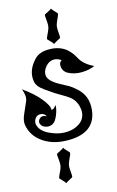

<svg xmlns="http://www.w3.org/2000/svg" viewBox="-57 -657 554 907"><g transform="rotate(-5 220.0 -204.0)"><path d="M220 42Q223 47 234.5 55Q246 63 249 66Q252 69 249.5 79Q247 89 243.5 103.5Q240 118 240 126.5Q240 135 243.5 149Q247 163 249.5 173Q252 183 249 185.5Q246 188 235 196.5Q224 205 220 210Q216 204 205 196.5Q194 189 190.5 186Q187 183 190 173Q193 163 196.5 149Q200 135 200 126.5Q200 118 196.5 103.5Q193 89 190 79Q187 69 190 66.5Q193 64 204.5 55.5Q216 47 220 42ZM110 -280Q90 -334 128 -390Q146 -417 188 -426Q272 -444 324 -376Q348 -344 400 -330Q375 -313 339 -306Q303 -299 270 -310Q243 -321 240 -350Q239 -356 242.5 -363Q246 -370 250 -370Q222 -385 196 -371Q181 -362 172 -343Q163 -324 167 -307Q173 -279 230 -260Q261 -250 275 -245Q289 -240 313.5 -224.5Q338 -209 353 -185Q368 -161 371 -123Q377 -15 249 8Q169 23 110 -10Q67 -34 50 -80Q42 -101 51 -135.5Q60 -170 65 -193.5Q70 -217 50 -250Q108 -223 144 -191.5Q180 -160 180 -142Q192 -140 201 -163Q206 -145 199.5 -114Q193 -83 179.5 -73Q166 -63 150.5 -64Q135 -65 127 -72Q111 -86 121 -103.5Q131 -121 156 -113Q146 -127 128 -125.5Q110 -124 103 -108.5Q96 -93 101 -79Q114 -48 156 -36Q198 -24 232 -29Q266 -34 289.5 -50.5Q313 -67 320 -88Q327 -109 320.5 -131Q314 -153 302 -167.5Q290 -182 274.5 -190Q259 -198 235 -206.5Q211 -215 203.5 -218.5Q196 -222 178 -230Q154 -240 136 -251Q118 -262 110 -280ZM220 -618Q223 -613 234.5 -605Q246 -597 249 -594Q252 -591 249.5 -581Q247 -571 243.5 -556.5Q240 -542 240 -533.5Q240 -525 243.5 -511Q247 -497 249.5 -487Q252 -477 249 -474.5Q246 -472 235 -463.5Q224 -455 220 -450Q216 -456 205 -463.5Q194 -471 190.5 -474Q187 -477 190 -487Q193 -497 196.5 -511Q200 -525 200 -533.5Q200 -542 196.5 -556.5Q193 -571 190 -581Q187 -591 190 -593.5Q193 -596 204.5 -604.5Q216 -613 220 -618Z"/></g></svg>

Font: SOV_mook
Style: Book
Weight: 400
Version: Version 1.00